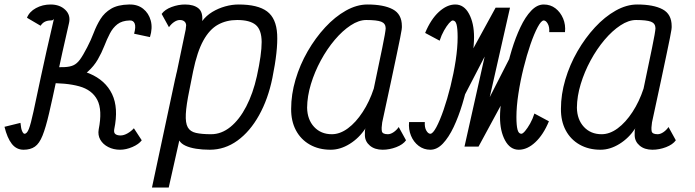

<svg xmlns="http://www.w3.org/2000/svg" viewBox="-71 -652 3091 854"><path d="M34 14Q2 14 -18.5 -12.2Q-39 -38.5 -51 -88L20 -105.5Q22.5 -78.5 27.8 -67.8Q33 -57 38 -57Q49 -57 57.5 -78.8Q66 -100.5 78 -156.2Q90 -212 111 -311Q132 -410 168 -564.5Q169.5 -569.5 169 -568.2Q168.5 -567 165.5 -564Q162.5 -561 154 -561Q141 -561 129.5 -555.8Q118 -550.5 109.5 -537.5L49 -573Q59.5 -600 89 -616Q118.5 -632 154 -632Q195 -632 219.5 -608.2Q244 -584.5 236 -549.5Q203.5 -408.5 182.8 -309.8Q162 -211 147.2 -147.8Q132.5 -84.5 118.2 -49Q104 -13.5 84.2 0.2Q64.5 14 34 14ZM463 14Q434 14 410.5 2Q387 -10 375.2 -30.5Q363.5 -51 368 -76.5H437Q434.5 -61 442.8 -55.2Q451 -49.5 465 -49.5Q480 -49.5 496.5 -59Q513 -68.5 524.5 -81.5L559.5 -28Q546.5 -10.5 518 1.8Q489.5 14 463 14ZM368 -76.5Q385 -162.5 361.8 -207.5Q338.5 -252.5 281 -268.2Q223.5 -284 136.5 -282L152 -352.5Q256.5 -354.5 327.2 -324.8Q398 -295 427.5 -233.5Q457 -172 437 -76.5ZM136.5 -283 152 -352.5Q191.5 -352.5 215.5 -353.5Q239.5 -354.5 255.2 -361.5Q271 -368.5 284.8 -387.2Q298.5 -406 317 -442Q333.5 -473.5 346 -506.5Q358.5 -539.5 376 -567.5Q393.5 -595.5 423.2 -613.2Q453 -631 503 -632Q540.5 -633 565.5 -613.2Q590.5 -593.5 599.5 -560.5Q608.5 -527.5 596 -487L525.5 -502Q534 -533 528 -547.5Q522 -562 505.5 -561Q471.5 -560 451.2 -544.2Q431 -528.5 417.8 -503Q404.5 -477.5 392.8 -447.2Q381 -417 364 -387.5Q347 -358 319.8 -333.5Q292.5 -309 248.2 -295Q204 -281 136.5 -283Z M990 -632Q1076 -632 1117 -601.2Q1158 -570.5 1161.8 -499.2Q1165.5 -428 1140.5 -305Q1121.5 -211.5 1081.2 -139.2Q1041 -67 985 -26.5Q929 14 862 14Q829 14 801 9.5Q773 5 753.8 -4Q734.5 -13 726.5 -27L679.5 182H605L705 -286.5Q706 -292 707.5 -298.5Q709 -305 711 -313Q712 -317 713 -322.5Q714 -328 716 -334.5L755 -521Q755.5 -526 756 -530.8Q756.5 -535.5 757 -539.5Q756.5 -550.5 749 -556.8Q741.5 -563 729 -563Q717 -563 704 -554.5Q691 -546 680.5 -531L648 -590Q662 -609.5 692 -620.8Q722 -632 752 -632Q790 -632 811 -615.5Q832 -599 828.5 -558.5Q846.5 -582.5 873.2 -598.8Q900 -615 930.5 -623.5Q961 -632 990 -632ZM1071.5 -313Q1093 -411 1092.8 -465.2Q1092.5 -519.5 1066.5 -541.2Q1040.5 -563 984 -563Q936 -563 898.5 -542.2Q861 -521.5 833.5 -471.8Q806 -422 788 -335L771.5 -252Q757.5 -184.5 755.5 -144.8Q753.5 -105 764.2 -85.8Q775 -66.5 800.8 -60.8Q826.5 -55 868 -55Q914 -55 954 -87.5Q994 -120 1024.2 -178.2Q1054.5 -236.5 1071.5 -313Z M1702.5 -87 1735 -28Q1721.5 -9 1691.5 2.5Q1661.5 14 1631 14Q1596 14 1574.5 -4Q1553 -22 1552 -49Q1551.5 -58 1552 -67.8Q1552.5 -77.5 1555 -81.5Q1526 -37.5 1484.2 -11.8Q1442.5 14 1400 14Q1347 14 1307 -8.8Q1267 -31.5 1245.2 -72.5Q1223.5 -113.5 1224 -168Q1224 -232 1243.5 -298Q1263 -364 1297.5 -423.8Q1332 -483.5 1375.5 -530.5Q1419 -577.5 1467.5 -604.8Q1516 -632 1563 -632Q1636 -632 1676.2 -610.5Q1716.5 -589 1716.5 -536Q1717 -531.5 1715.5 -520Q1714 -508.5 1708.8 -483.2Q1703.5 -458 1694 -411.5Q1684.5 -365 1668.5 -290.8Q1652.5 -216.5 1629 -107.5Q1625 -82 1627.5 -68.5Q1630 -55 1654 -55Q1666 -55 1679.2 -63.8Q1692.5 -72.5 1702.5 -87ZM1405 -55Q1441 -55 1476.5 -81.2Q1512 -107.5 1542.2 -153.8Q1572.5 -200 1591.5 -258Q1614.5 -367 1629.2 -438.8Q1644 -510.5 1644.5 -526.5Q1644 -548 1624.5 -555.5Q1605 -563 1558 -563Q1525 -563 1488.8 -539.2Q1452.5 -515.5 1418 -474.8Q1383.5 -434 1356 -383.2Q1328.5 -332.5 1312 -278.2Q1295.5 -224 1295 -173Q1296 -120 1326.2 -87.5Q1356.5 -55 1405 -55Z M1995 0 2200 -401.5 2260 -374 2057.5 0H1995L2133.5 -618H2197.5L1992 -221.5L1931.5 -249L2133.5 -618H2197.5L2057.5 0ZM1843 14Q1814 14 1791.2 -3.2Q1768.5 -20.5 1757 -48.5Q1745.5 -76.5 1748.5 -109H1818.5Q1817 -85.5 1825.2 -71.2Q1833.5 -57 1843 -57Q1854 -57 1869.8 -86.2Q1885.5 -115.5 1902 -163.2Q1918.5 -211 1932.8 -268.2Q1947 -325.5 1955.8 -382.8Q1964.5 -440 1964.5 -486.5Q1964.5 -524.5 1959.8 -542.8Q1955 -561 1942.5 -561Q1937 -561 1926.2 -548.8Q1915.5 -536.5 1904 -516.2Q1892.5 -496 1884.5 -471L1820 -505.5Q1845 -566 1881 -599Q1917 -632 1954 -632Q1993 -632 2015.2 -590.5Q2037.5 -549 2037.5 -486.5Q2037.5 -454.5 2031.2 -405.5Q2025 -356.5 2013.5 -300Q2002 -243.5 1985.2 -188.2Q1968.5 -133 1946.8 -87Q1925 -41 1899 -13.5Q1873 14 1843 14ZM2236.5 14Q2198 14 2175.5 -27.5Q2153 -69 2153 -131.5Q2153 -164 2159.2 -212.8Q2165.5 -261.5 2177 -318Q2188.5 -374.5 2205.2 -429.8Q2222 -485 2243.8 -531Q2265.5 -577 2291.8 -604.5Q2318 -632 2347.5 -632Q2377.5 -632 2399.8 -614.8Q2422 -597.5 2433.8 -569.5Q2445.5 -541.5 2442 -509H2372Q2373.5 -532.5 2365.2 -546.8Q2357 -561 2347.5 -561Q2336.5 -561 2320.8 -531.8Q2305 -502.5 2288.5 -454.8Q2272 -407 2257.8 -349.8Q2243.5 -292.5 2234.8 -235.2Q2226 -178 2226 -131.5Q2226 -94.5 2230.8 -75.8Q2235.5 -57 2248 -57Q2254 -57 2264.5 -69.2Q2275 -81.5 2286.8 -102.2Q2298.5 -123 2306 -147L2370.5 -112.5Q2346 -53 2310.2 -19.5Q2274.5 14 2236.5 14Z M2902.5 -87 2935 -28Q2921.5 -9 2891.5 2.5Q2861.5 14 2831 14Q2796 14 2774.5 -4Q2753 -22 2752 -49Q2751.5 -58 2752 -67.8Q2752.5 -77.5 2755 -81.5Q2726 -37.5 2684.2 -11.8Q2642.5 14 2600 14Q2547 14 2507 -8.8Q2467 -31.5 2445.2 -72.5Q2423.5 -113.5 2424 -168Q2424 -232 2443.5 -298Q2463 -364 2497.5 -423.8Q2532 -483.5 2575.5 -530.5Q2619 -577.5 2667.5 -604.8Q2716 -632 2763 -632Q2836 -632 2876.2 -610.5Q2916.5 -589 2916.5 -536Q2917 -531.5 2915.5 -520Q2914 -508.5 2908.8 -483.2Q2903.5 -458 2894 -411.5Q2884.5 -365 2868.5 -290.8Q2852.5 -216.5 2829 -107.5Q2825 -82 2827.5 -68.5Q2830 -55 2854 -55Q2866 -55 2879.2 -63.8Q2892.5 -72.5 2902.5 -87ZM2605 -55Q2641 -55 2676.5 -81.2Q2712 -107.5 2742.2 -153.8Q2772.5 -200 2791.5 -258Q2814.5 -367 2829.2 -438.8Q2844 -510.5 2844.5 -526.5Q2844 -548 2824.5 -555.5Q2805 -563 2758 -563Q2725 -563 2688.8 -539.2Q2652.5 -515.5 2618 -474.8Q2583.5 -434 2556 -383.2Q2528.5 -332.5 2512 -278.2Q2495.5 -224 2495 -173Q2496 -120 2526.2 -87.5Q2556.5 -55 2605 -55Z"/></svg>

Font: Victor Mono Thin
Style: Italic
Weight: 100
Italic angle: -12°
Monospace: yes
Designer: Rune Bjørnerås
Version: Version 1.561;gftools[0.9.30]